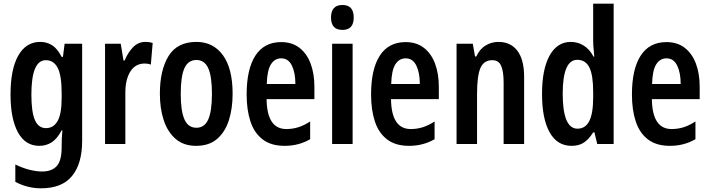

<svg xmlns="http://www.w3.org/2000/svg" viewBox="-20 -780 3844 1040"><path d="M198 -553Q233 -553 261.5 -535.5Q290 -518 314 -472H321L330 -543H425V-17Q425 106 370.5 173Q316 240 202 240Q129 240 63 205V111Q104 131 141.5 140Q179 149 208 149Q260 149 287 120Q314 91 314 17V7Q314 -33 318 -74H314Q289 -27 259 -8.5Q229 10 193 10Q117 10 77 -63.5Q37 -137 37 -268Q37 -405 79 -479Q121 -553 198 -553ZM228 -454Q150 -454 150 -267Q150 -174 169 -130Q188 -86 229 -86Q270 -86 292 -124.5Q314 -163 314 -250V-274Q314 -371 292.5 -412.5Q271 -454 228 -454Z M768 -553Q776 -553 785.5 -552Q795 -551 807 -547L797 -430Q790 -433 780.5 -434.5Q771 -436 765 -436Q713 -436 686 -392.5Q659 -349 659 -280V0H549V-543H634L649 -452H655Q672 -494 700 -523.5Q728 -553 768 -553Z M1240 -272Q1240 -193 1220 -129.5Q1200 -66 1156.5 -28Q1113 10 1042 10Q975 10 931.5 -27.5Q888 -65 867 -128.5Q846 -192 846 -272Q846 -400 893 -476.5Q940 -553 1044 -553Q1135 -553 1187.5 -481Q1240 -409 1240 -272ZM959 -271Q959 -179 979 -133.5Q999 -88 1044 -88Q1088 -88 1108 -133Q1128 -178 1128 -272Q1128 -366 1108 -410.5Q1088 -455 1044 -455Q999 -455 979 -410.5Q959 -366 959 -271Z M1503 -552Q1562 -552 1602 -521Q1642 -490 1662.5 -435.5Q1683 -381 1683 -310V-243H1424Q1426 -81 1531 -81Q1564 -81 1595 -90.5Q1626 -100 1660 -122V-26Q1629 -8 1594.5 1Q1560 10 1522 10Q1448 10 1402.5 -25Q1357 -60 1336.5 -122.5Q1316 -185 1316 -268Q1316 -406 1363.5 -479Q1411 -552 1503 -552ZM1503 -464Q1468 -464 1447.5 -431.5Q1427 -399 1425 -325H1580Q1580 -386 1561 -425Q1542 -464 1503 -464Z M1835 -753Q1896 -753 1896 -685Q1896 -618 1835 -618Q1773 -618 1773 -685Q1773 -753 1835 -753ZM1890 -543V0H1779V-543Z M2177 -552Q2236 -552 2276 -521Q2316 -490 2336.5 -435.5Q2357 -381 2357 -310V-243H2098Q2100 -81 2205 -81Q2238 -81 2269 -90.5Q2300 -100 2334 -122V-26Q2303 -8 2268.5 1Q2234 10 2196 10Q2122 10 2076.5 -25Q2031 -60 2010.5 -122.5Q1990 -185 1990 -268Q1990 -406 2037.5 -479Q2085 -552 2177 -552ZM2177 -464Q2142 -464 2121.5 -431.5Q2101 -399 2099 -325H2254Q2254 -386 2235 -425Q2216 -464 2177 -464Z M2680 -553Q2746 -553 2782.5 -505Q2819 -457 2819 -363V0H2708V-333Q2708 -393 2694.5 -423.5Q2681 -454 2647 -454Q2601 -454 2582.5 -412Q2564 -370 2564 -270V0H2453V-543H2541L2553 -474H2560Q2578 -514 2610 -533.5Q2642 -553 2680 -553Z M3076 10Q2998 10 2957 -63.5Q2916 -137 2916 -271Q2916 -405 2957 -479Q2998 -553 3072 -553Q3110 -553 3142 -533Q3174 -513 3195 -473H3199Q3197 -500 3195 -520Q3193 -540 3193 -559V-760H3304V0H3215L3200 -63H3193Q3170 -26 3143 -8Q3116 10 3076 10ZM3108 -83Q3151 -83 3172 -124.5Q3193 -166 3193 -252V-283Q3193 -373 3172.5 -414.5Q3152 -456 3107 -456Q3067 -456 3047.5 -409.5Q3028 -363 3028 -273Q3028 -83 3108 -83Z M3590 -552Q3649 -552 3689 -521Q3729 -490 3749.5 -435.5Q3770 -381 3770 -310V-243H3511Q3513 -81 3618 -81Q3651 -81 3682 -90.5Q3713 -100 3747 -122V-26Q3716 -8 3681.5 1Q3647 10 3609 10Q3535 10 3489.5 -25Q3444 -60 3423.5 -122.5Q3403 -185 3403 -268Q3403 -406 3450.5 -479Q3498 -552 3590 -552ZM3590 -464Q3555 -464 3534.5 -431.5Q3514 -399 3512 -325H3667Q3667 -386 3648 -425Q3629 -464 3590 -464Z"/></svg>

Font: Noto Sans Sinhala ExtraCondensed SemiBold
Style: Regular
Weight: 600
Width: 2
Designer: Jelle Bosma - Monotype Design Team
Foundry: Monotype Imaging Inc.
Version: Version 2.006; ttfautohint (v1.8.4.7-5d5b)